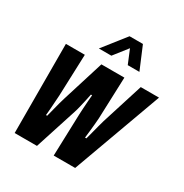

<svg xmlns="http://www.w3.org/2000/svg" viewBox="-168 -854 941 984"><g transform="rotate(30 302.5 -362.0)"><path d="M55 0 54 -527H166L157 -280Q156 -265 154.5 -243Q153 -221 151.5 -198.5Q150 -176 148 -160H155Q160 -178 165.5 -201Q171 -224 177 -245.5Q183 -267 187 -280L264 -527H400L391 -281Q390 -266 388 -244Q386 -222 383.5 -199.5Q381 -177 379 -160H387Q392 -177 397.5 -199.5Q403 -222 409 -243.5Q415 -265 419 -280L497 -527H605L413 0H286L294 -248Q295 -264 296 -285.5Q297 -307 299 -329Q301 -351 302 -366H295Q292 -350 287 -327.5Q282 -305 277 -284Q272 -263 267 -248L187 0ZM212 -591 317 -724H396L452 -591H383L335 -707H377L286 -591Z"/></g></svg>

Font: Archivo ExtraCondensed
Style: Bold Italic
Weight: 700
Width: 2
Italic angle: -10°
Designer: Hector Gatti
Foundry: Omnibus-Type
Version: Version 2.001